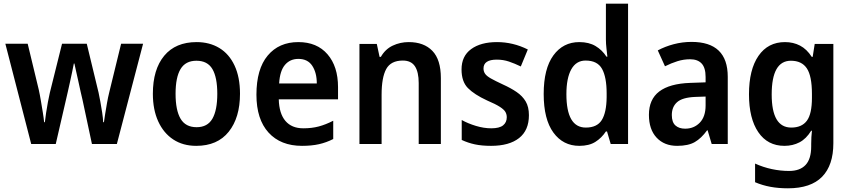

<svg xmlns="http://www.w3.org/2000/svg" viewBox="-20 -780 4608 1040"><path d="M427 -239Q423 -255 417 -282Q411 -309 404.5 -339Q398 -369 392 -395Q386 -421 383 -436H380Q377 -420 371.5 -393.5Q366 -367 359.5 -337.5Q353 -308 347 -281.5Q341 -255 337 -238L282 0H149L9 -543H130L190 -294Q196 -267 201.5 -234Q207 -201 212 -170.5Q217 -140 219 -118H223Q225 -138 229.5 -167.5Q234 -197 239.5 -227Q245 -257 250 -278L316 -543H450L514 -278Q518 -259 523.5 -229.5Q529 -200 533.5 -170Q538 -140 539 -118H543Q545 -134 549.5 -162Q554 -190 559.5 -221.5Q565 -253 572 -281L636 -543H755L613 0H478Z M1280 -272Q1280 -143 1219 -66.5Q1158 10 1043 10Q971 10 918.5 -24.5Q866 -59 837 -122.5Q808 -186 808 -272Q808 -404 869.5 -478Q931 -552 1045 -552Q1115 -552 1168 -520Q1221 -488 1250.5 -425Q1280 -362 1280 -272ZM931 -272Q931 -183 958 -137Q985 -91 1045 -91Q1104 -91 1130.5 -137Q1157 -183 1157 -272Q1157 -361 1130.5 -406Q1104 -451 1044 -451Q985 -451 958 -406Q931 -361 931 -272Z M1596 -552Q1697 -552 1754 -486Q1811 -420 1811 -308V-242H1490Q1492 -165 1526 -125Q1560 -85 1623 -85Q1669 -85 1706.5 -95Q1744 -105 1785 -126V-27Q1748 -8 1708 1Q1668 10 1616 10Q1500 10 1434.5 -62Q1369 -134 1369 -267Q1369 -406 1430 -479Q1491 -552 1596 -552ZM1596 -461Q1551 -461 1523.5 -428.5Q1496 -396 1492 -328H1696Q1696 -386 1671.5 -423.5Q1647 -461 1596 -461Z M2194 -552Q2276 -552 2322 -504.5Q2368 -457 2368 -357V0H2248V-330Q2248 -390 2227.5 -421Q2207 -452 2162 -452Q2097 -452 2072 -406Q2047 -360 2047 -267V0H1927V-542H2021L2036 -472H2043Q2067 -514 2107.5 -533Q2148 -552 2194 -552Z M2845 -156Q2845 -74 2791.5 -32Q2738 10 2640 10Q2590 10 2552.5 2Q2515 -6 2481 -22V-130Q2515 -111 2558 -98Q2601 -85 2641 -85Q2685 -85 2705 -101Q2725 -117 2725 -145Q2725 -160 2718 -173Q2711 -186 2688 -201Q2665 -216 2618 -236Q2549 -268 2514.5 -303Q2480 -338 2480 -404Q2480 -476 2532 -514Q2584 -552 2672 -552Q2759 -552 2839 -512L2801 -420Q2768 -436 2737 -446.5Q2706 -457 2671 -457Q2599 -457 2599 -409Q2599 -393 2607.5 -380.5Q2616 -368 2639 -355Q2662 -342 2705 -322Q2747 -303 2778.5 -281.5Q2810 -260 2827.5 -230.5Q2845 -201 2845 -156Z M3118 10Q3030 10 2977.5 -62Q2925 -134 2925 -271Q2925 -408 2977.5 -480Q3030 -552 3118 -552Q3170 -552 3206 -530.5Q3242 -509 3265 -473H3270Q3268 -492 3265 -517.5Q3262 -543 3262 -566V-760H3382V0H3288L3268 -68H3262Q3239 -33 3205 -11.5Q3171 10 3118 10ZM3153 -89Q3214 -89 3239.5 -129.5Q3265 -170 3266 -253V-274Q3266 -362 3241 -407Q3216 -452 3152 -452Q3101 -452 3074.5 -404.5Q3048 -357 3048 -270Q3048 -89 3153 -89Z M3726 -553Q3922 -553 3922 -364V0H3835L3813 -74H3810Q3779 -31 3743.5 -10.5Q3708 10 3648 10Q3578 10 3536.5 -34.5Q3495 -79 3495 -158Q3495 -242 3551 -284.5Q3607 -327 3718 -331L3802 -334V-363Q3802 -413 3780.5 -436Q3759 -459 3718 -459Q3683 -459 3649.5 -448.5Q3616 -438 3582 -421L3543 -507Q3582 -528 3629 -540.5Q3676 -553 3726 -553ZM3745 -255Q3676 -252 3647.5 -226.5Q3619 -201 3619 -157Q3619 -118 3638.5 -100.5Q3658 -83 3691 -83Q3739 -83 3770.5 -115.5Q3802 -148 3802 -209V-257Z M4232 -552Q4277 -552 4313.5 -533Q4350 -514 4377 -472H4382L4393 -542H4494V-4Q4494 115 4433 177.5Q4372 240 4248 240Q4197 240 4153.5 232Q4110 224 4070 207V106Q4114 126 4161 136Q4208 146 4254 146Q4313 146 4343.5 113.5Q4374 81 4374 13V0Q4374 -17 4375 -37Q4376 -57 4378 -72H4374Q4347 -28 4310.5 -9Q4274 10 4229 10Q4138 10 4087.5 -64Q4037 -138 4037 -269Q4037 -403 4088.5 -477.5Q4140 -552 4232 -552ZM4264 -451Q4160 -451 4160 -268Q4160 -89 4266 -89Q4323 -89 4350.5 -126Q4378 -163 4378 -250V-271Q4378 -368 4350.5 -409.5Q4323 -451 4264 -451Z"/></svg>

Font: Noto Sans Gurmukhi UI SemiCondensed SemiBold
Style: Regular
Weight: 600
Width: 4
Designer: Jelle Bosma - Monotype Design Team
Foundry: Monotype Imaging Inc.
Version: Version 2.004; ttfautohint (v1.8.4.7-5d5b)